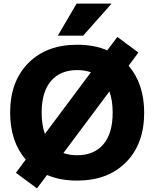

<svg xmlns="http://www.w3.org/2000/svg" viewBox="-20 -987 852 1060"><path d="M439 -790H299L403 -967H596ZM240 -21 184 53 68 -33 122 -106Q36 -206 36 -365Q36 -538 136.5 -639Q237 -740 406 -740Q501 -740 572 -709L628 -783L744 -697L690 -624Q776 -524 776 -365Q776 -192 675.5 -91Q575 10 406 10Q311 10 240 -21ZM330 -142Q365 -130 406 -130Q499 -130 550.5 -190Q602 -250 602 -365Q602 -434 584 -482ZM228 -248 482 -588Q448 -600 406 -600Q313 -600 261.5 -540Q210 -480 210 -365Q210 -296 228 -248Z"/></svg>

Font: Mplus 1p ExtraBold
Style: Regular
Weight: 800
Version: Version 1.061